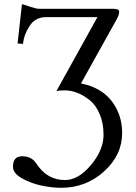

<svg xmlns="http://www.w3.org/2000/svg" viewBox="-20 -687 648 918"><path d="M167 -645H522Q549.8 -645 549.8 -630.9Q549.8 -614.7 535.2 -589.8L367.2 -288.1Q463.4 -269 513.7 -204.1Q564 -139.2 564 -50.8Q564 54.2 477.5 132.6Q391.1 210.9 272 210.9Q228 210.9 177 200Q126 189 84 165Q42 141.1 42 109.9Q42 60.1 85.9 60.1Q131.8 60.1 153.8 95.2Q205.6 174.3 291 173.8Q355 173.8 415 101.8Q475.1 29.8 475.1 -42Q475.1 -98.1 456.5 -141.6Q438 -185.1 408.4 -208.5Q378.9 -231.9 348.9 -243.4Q318.8 -254.9 291 -254.9Q264.2 -254.9 250 -252L445.8 -605H196.8Q147.9 -604 121.1 -562.5Q94.2 -521 89.8 -477.1L64 -479L85 -667Q90.8 -666 121.8 -655.5Q152.8 -645 167 -645Z"/></svg>

Font: Linux Libertine
Style: Regular
Weight: 400
Designer: Philipp H. Poll
Foundry: Philipp H. Poll
Version: Version 5.3.0 ; ttfautohint (v0.9)